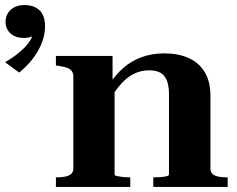

<svg xmlns="http://www.w3.org/2000/svg" viewBox="-193 -739 938 759"><path d="M28 0V-38H33Q51 -38 65.5 -41Q80 -44 88.5 -51.5Q97 -59 97 -73V-436Q97 -450 91 -458Q85 -466 73.5 -470.5Q62 -475 43 -478L28 -480V-518H252V-408L260 -405V-49Q260 -45 269 -43Q278 -41 291 -39.5Q304 -38 317 -38H322V0ZM707 0H413V-38H418Q430 -38 443.5 -39Q457 -40 466 -42.5Q475 -45 475 -49V-366Q475 -400 466.5 -421Q458 -442 441 -451.5Q424 -461 396 -461Q365 -461 338 -448Q311 -435 288 -410Q265 -385 243 -349L237 -402Q262 -442 294 -470Q326 -498 366.5 -513Q407 -528 457 -528Q512 -528 553 -509.5Q594 -491 616.5 -453.5Q639 -416 639 -359V-73Q639 -59 647 -51.5Q655 -44 669.5 -41Q684 -38 701 -38H707ZM-117 -452 -173 -493Q-152 -505 -132.5 -519.5Q-113 -534 -98 -549Q-83 -564 -73 -580.5Q-63 -597 -59 -615L-47 -612Q-56 -600 -68 -594.5Q-80 -589 -99 -589Q-131 -589 -151 -606.5Q-171 -624 -171 -653Q-171 -681 -151 -700Q-131 -719 -96 -719Q-59 -719 -37 -698.5Q-15 -678 -15 -634Q-15 -608 -23 -583Q-31 -558 -44.5 -535Q-58 -512 -76.5 -491Q-95 -470 -117 -452Z"/></svg>

Font: Roboto Serif 120pt Expanded SemiBold
Style: Regular
Weight: 600
Width: 7
Designer: Greg Gazdowicz
Foundry: Commercial Type
Version: Version 1.008